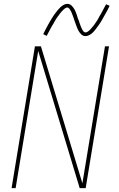

<svg xmlns="http://www.w3.org/2000/svg" viewBox="-20 -975 616 995"><path d="M40 0H61L178 -711L393 0H424L545 -735H524L407 -25L192 -735H161ZM423 -788Q433 -788 442.5 -793Q452 -798 459 -804.5Q466 -811 473 -820Q480 -829 484 -834.5Q488 -840 493 -847Q498 -854 503 -862Q508 -870 513 -879.5Q518 -889 524 -899Q530 -909 536 -920.5Q542 -932 548 -945L530 -953Q526 -946 522.5 -939.5Q519 -933 515.5 -926.5Q512 -920 509 -914Q506 -908 502.5 -902.5Q499 -897 496 -891.5Q493 -886 490.5 -881Q488 -876 485 -871.5Q482 -867 479.5 -863Q477 -859 474 -855Q471 -851 469 -847.5Q467 -844 464.5 -841.5Q462 -839 458 -834Q454 -829 449.5 -824Q445 -819 442 -816.5Q439 -814 434 -810.5Q429 -807 423 -807Q418 -807 414 -811Q410 -815 407 -820.5Q404 -826 402 -830.5Q400 -835 398 -840Q396 -845 394 -851Q392 -857 390 -863Q388 -869 386 -875H385Q381 -888 377 -900.5Q373 -913 367 -924.5Q361 -936 351.5 -945.5Q342 -955 329 -955Q319 -955 309.5 -949.5Q300 -944 293.5 -938Q287 -932 279.5 -923Q272 -914 268 -908.5Q264 -903 259 -896Q254 -889 249 -880.5Q244 -872 238.5 -863Q233 -854 227.5 -843.5Q222 -833 216 -822Q210 -811 204 -798L222 -789Q226 -797 229.5 -803.5Q233 -810 236.5 -816.5Q240 -823 243 -829Q246 -835 249.5 -840.5Q253 -846 256 -851Q259 -856 261.5 -861Q264 -866 267 -870.5Q270 -875 272.5 -879.5Q275 -884 278 -887.5Q281 -891 283.5 -894.5Q286 -898 288 -901Q290 -904 294 -909Q298 -914 302.5 -918.5Q307 -923 310 -926Q313 -929 318 -932.5Q323 -936 329 -936Q335 -936 339 -930.5Q343 -925 346.5 -919Q350 -913 352 -907.5Q354 -902 356.5 -895.5Q359 -889 361.5 -882Q364 -875 366 -868Q371 -855 375.5 -842Q380 -829 385.5 -818Q391 -807 400.5 -797.5Q410 -788 423 -788Z"/></svg>

Font: Iosevka Sparkle Thin
Style: Italic
Weight: 100
Italic angle: -9°
Designer: Belleve Invis
Foundry: Belleve Invis
Version: Version 4.5.0; ttfautohint (v1.8.3)